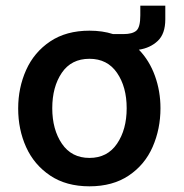

<svg xmlns="http://www.w3.org/2000/svg" viewBox="-20 -648 649 676"><path d="M469 -473Q506 -435 525.5 -381Q545 -327 545 -267Q545 -194 517.5 -131Q490 -68 433.5 -30Q377 8 295 8Q213 8 156.5 -30Q100 -68 72 -130Q44 -192 44 -266Q44 -339 72 -401.5Q100 -464 156.5 -502Q213 -540 295 -540Q341 -540 378 -528H415Q446 -528 460 -540Q474 -552 474 -594V-628H562V-580Q562 -529 535.5 -504Q509 -479 469 -473ZM426 -267Q426 -342 392 -391.5Q358 -441 295 -441Q231 -441 197.5 -391.5Q164 -342 164 -267Q164 -192 198 -142Q232 -92 295 -92Q358 -92 392 -142Q426 -192 426 -267Z"/></svg>

Font: Be Vietnam SemiBold
Style: Regular
Weight: 600
Designer: Gabriel Lam
Foundry: TypeRant
Version: Version 4.000